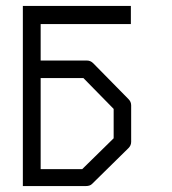

<svg xmlns="http://www.w3.org/2000/svg" viewBox="-20 -679 580 647"><path d="M57 -52V-659H421V-598H117V-475H273Q285 -475 294 -466L413 -345Q422 -336 422 -324V-201Q422 -189 413 -180L290 -59Q283 -52 269 -52ZM117 -109H257L363 -213V-312L261 -416H117Z"/></svg>

Font: 3270 Nerd Font
Style: Regular
Weight: 400
Monospace: yes
Version: Version 3.0.1;Nerd Fonts 3.3.0